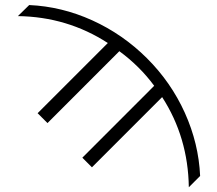

<svg xmlns="http://www.w3.org/2000/svg" viewBox="-20 -541 881 780"><path d="M793 173.8 747.1 219.7Q744.1 16.6 638.7 -146.5L353.5 138.7L314.5 99.6L606.4 -192.4Q577.1 -232.4 541 -268.1Q504.9 -303.7 464.8 -333L172.9 -41L132.8 -81.1L418 -366.2Q253.9 -472.7 52.7 -475.6L98.6 -520.5Q230.5 -514.6 354.5 -458.5Q478.5 -402.3 576.7 -304.7Q674.8 -207 731 -82.5Q787.1 42 793 173.8Z"/></svg>

Font: Gen Shin Gothic Light
Style: Regular
Weight: 200
Designer: [Source Han Sans]
Ryoko NISHIZUKA  (kana & ideographs); Paul D. Hunt (Latin, Greek & Cyrillic); Wenlong ZHANG  (bopomofo
Version: Version 1.002.20150607